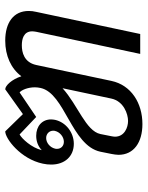

<svg xmlns="http://www.w3.org/2000/svg" viewBox="63 -611 557 723"><g transform="rotate(-90 341.5 -249.5)"><path d="M370.8 -292.5 331.7 -108.3C321.7 -62.5 274.2 -45.8 247.5 -45.8C223.3 -45.8 188.3 -59.2 188.3 -95C188.3 -99.2 189.2 -103.3 190 -108.3L198.3 -150C210 -205 307.5 -235 370.8 -292.5ZM191.7 -391.7C170 -391.7 151.7 -384.2 137.5 -370.8C146.7 -409.2 180.8 -445.8 196.7 -454.2L262.5 -391.7L355 -454.2C364.2 -446.7 374.2 -423.3 374.2 -396.7C374.2 -390 373.3 -382.5 371.7 -375C351.7 -283.3 155 -259.2 131.7 -150L123.3 -108.3C121.7 -99.2 120 -90 120 -81.7C120 -24.2 166.7 8.3 235.8 8.3C315 8.3 382.5 -34.2 398.3 -108.3L458.3 -391.7C468.3 -437.5 505.8 -445.8 532.5 -445.8C555.8 -445.8 585 -439.2 585 -406.7C585 -402.5 584.2 -397.5 583.3 -391.7L500 0H575L658.3 -391.7C660.8 -401.7 661.7 -410.8 661.7 -420C661.7 -476.7 618.3 -508.3 550 -508.3C493.3 -508.3 445 -486.7 415.8 -447.5C404.2 -483.3 380.8 -508.3 366.7 -508.3L273.3 -441.7L208.3 -508.3C180.8 -508.3 104.2 -450 86.7 -366.7C84.2 -355.8 83.3 -345 83.3 -335C83.3 -284.2 114.2 -250 161.7 -250C203.3 -250 242.5 -279.2 251.7 -320.8C252.5 -325.8 253.3 -330.8 253.3 -335.8C253.3 -369.2 228.3 -391.7 191.7 -391.7ZM183.3 -354.2C199.2 -354.2 210.8 -342.5 210.8 -327.5C210.8 -325.8 210.8 -323.3 210 -320.8C205.8 -302.5 187.5 -287.5 169.2 -287.5C153.3 -287.5 142.5 -298.3 142.5 -313.3C142.5 -315.8 142.5 -318.3 143.3 -320.8C147.5 -339.2 165 -354.2 183.3 -354.2Z"/></g></svg>

Font: BoonHome
Style: Book Oblique
Weight: 400
Italic angle: -12°
Designer: Sungsit Sawaiwan
Foundry: Sungsit Sawaiwan
Version: Version 0.2